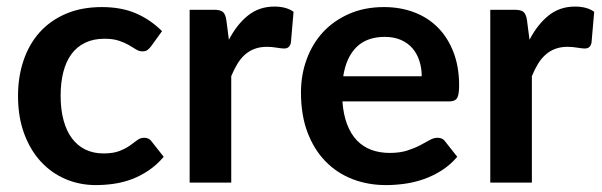

<svg xmlns="http://www.w3.org/2000/svg" viewBox="-20 -542 1788 570"><path d="M428.5 -404.5Q423 -397.5 417.8 -393.5Q412.5 -389.5 402.5 -389.5Q393 -389.5 384 -395.2Q375 -401 362.5 -408.2Q350 -415.5 332.8 -421.2Q315.5 -427 290 -427Q257.5 -427 233 -415.2Q208.5 -403.5 192.2 -381.5Q176 -359.5 168 -328.2Q160 -297 160 -257.5Q160 -216.5 168.8 -184.5Q177.5 -152.5 194 -130.8Q210.5 -109 234 -97.8Q257.5 -86.5 287 -86.5Q316.5 -86.5 334.8 -93.8Q353 -101 365.5 -109.8Q378 -118.5 387.2 -125.8Q396.5 -133 408 -133Q423 -133 430.5 -121.5L466 -76.5Q445.5 -52.5 421.5 -36.2Q397.5 -20 371.8 -10.2Q346 -0.5 318.8 3.5Q291.5 7.5 264.5 7.5Q217 7.5 175 -10.2Q133 -28 101.5 -62Q70 -96 51.8 -145.2Q33.5 -194.5 33.5 -257.5Q33.5 -314 49.8 -362.2Q66 -410.5 97.5 -445.8Q129 -481 175.5 -501Q222 -521 282.5 -521Q340 -521 383.2 -502.5Q426.5 -484 461 -449.5Z M659.5 -424Q683.5 -470 716.5 -496.2Q749.5 -522.5 794.5 -522.5Q830 -522.5 851.5 -507L843.5 -414.5Q841 -405.5 836.2 -401.8Q831.5 -398 823.5 -398Q816 -398 801.2 -400.5Q786.5 -403 772.5 -403Q752 -403 736 -397Q720 -391 707.2 -379.8Q694.5 -368.5 684.8 -352.5Q675 -336.5 666.5 -316V0H543V-513H615.5Q634.5 -513 642 -506.2Q649.5 -499.5 652 -482Z M1232 -315.5Q1232 -339.5 1225.2 -360.8Q1218.5 -382 1205 -398Q1191.5 -414 1170.8 -423.2Q1150 -432.5 1122.5 -432.5Q1069 -432.5 1038.2 -402Q1007.5 -371.5 999 -315.5ZM996.5 -241Q999.5 -201.5 1010.5 -172.8Q1021.5 -144 1039.5 -125.2Q1057.5 -106.5 1082.2 -97.2Q1107 -88 1137 -88Q1167 -88 1188.8 -95Q1210.5 -102 1226.8 -110.5Q1243 -119 1255.2 -126Q1267.5 -133 1279 -133Q1294.5 -133 1302 -121.5L1337.5 -76.5Q1317 -52.5 1291.5 -36.2Q1266 -20 1238.2 -10.2Q1210.5 -0.5 1181.8 3.5Q1153 7.5 1126 7.5Q1072.5 7.5 1026.5 -10.2Q980.5 -28 946.5 -62.8Q912.5 -97.5 893 -148.8Q873.5 -200 873.5 -267.5Q873.5 -320 890.5 -366.2Q907.5 -412.5 939.2 -446.8Q971 -481 1016.8 -501Q1062.5 -521 1120 -521Q1168.5 -521 1209.5 -505.5Q1250.5 -490 1280 -460.2Q1309.5 -430.5 1326.2 -387.2Q1343 -344 1343 -288.5Q1343 -260.5 1337 -250.8Q1331 -241 1314 -241Z M1552 -424Q1576 -470 1609 -496.2Q1642 -522.5 1687 -522.5Q1722.5 -522.5 1744 -507L1736 -414.5Q1733.5 -405.5 1728.8 -401.8Q1724 -398 1716 -398Q1708.5 -398 1693.8 -400.5Q1679 -403 1665 -403Q1644.5 -403 1628.5 -397Q1612.5 -391 1599.8 -379.8Q1587 -368.5 1577.2 -352.5Q1567.5 -336.5 1559 -316V0H1435.5V-513H1508Q1527 -513 1534.5 -506.2Q1542 -499.5 1544.5 -482Z"/></svg>

Font: LatoLatin
Style: Bold
Weight: 700
Designer: Lukasz Dziedzic with Adam Twardoch and Botio Nikoltchev
Foundry: tyPoland Lukasz Dziedzic
Version: Version 2.015; 2015-08-06; http://www.latofonts.com/